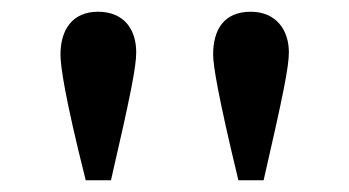

<svg xmlns="http://www.w3.org/2000/svg" viewBox="-20 -711 595 327"><path d="M169 -404C203 -551 212 -598 212 -622C212 -661 191 -691 147 -691C103 -691 83 -660 83 -618C83 -599 90 -547 126 -404ZM429 -404C463 -552 472 -598 472 -622C472 -659 451 -691 407 -691C361 -691 343 -660 343 -618C343 -600 351 -549 386 -404Z"/></svg>

Font: XITS
Style: Bold
Weight: 700
Designer: MicroPress Inc., with final additions and corrections provided by Coen Hoffman, Elsevier (retired)
Version: Version 1.302